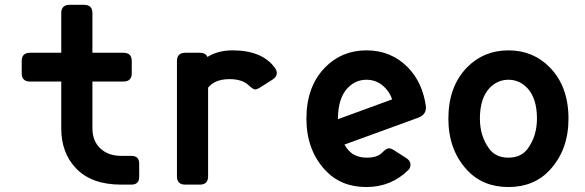

<svg xmlns="http://www.w3.org/2000/svg" viewBox="-20 -752 2384 782"><path d="M473.6 0Q353 0 289.6 -66.4Q229.5 -129.4 229.5 -228.5V-419.9H102.5Q68.4 -419.9 68.4 -453.6V-503.4Q68.4 -537.1 102.5 -537.1H229.5V-698.7Q229.5 -732.4 263.7 -732.4H322.3Q356.4 -732.4 356.4 -698.7V-537.1H482.4Q516.6 -537.1 516.6 -503.4V-453.6Q516.6 -419.9 482.4 -419.9H356.4V-230Q356.4 -177.2 389.2 -147Q421.4 -117.2 473.6 -117.2H514.6Q546.9 -117.2 546.9 -85.9V-31.2Q546.9 0 514.6 0Z M734.9 0Q700.7 0 700.7 -33.7V-503.4Q700.7 -537.1 734.9 -537.1H793.5Q817.9 -537.1 824.7 -520Q868.2 -546.9 926.8 -546.9Q1047.9 -546.9 1099.6 -475.6Q1107.4 -464.8 1107.4 -454.1Q1107.4 -439 1089.8 -427.7L1039.1 -395.5Q1026.4 -387.7 1018.1 -387.7Q1009.8 -388.7 992.2 -405.3Q965.8 -429.7 914.6 -429.7Q855.5 -429.7 827.6 -395V-33.7Q827.6 0 793.5 0Z M1471.7 9.8Q1367.7 9.8 1303.2 -60.5Q1228 -142.6 1228 -268.6Q1228 -398.9 1303.2 -476.6Q1371.6 -546.9 1472.7 -546.9Q1573.7 -546.9 1642.1 -476.6Q1700.7 -416 1714.4 -320.3Q1714.8 -316.9 1714.8 -313.5Q1714.8 -284.2 1683.1 -272.5L1382.8 -163.1Q1386.2 -157.2 1394 -146.5Q1420.9 -109.9 1474.6 -109.9Q1516.6 -109.9 1537.1 -130.9Q1553.7 -147.9 1563 -147.9Q1572.8 -147.9 1584 -140.6L1634.3 -108.4Q1651.9 -97.2 1651.9 -82Q1651.9 -68.4 1644 -60.5Q1573.7 9.8 1471.7 9.8ZM1356.4 -266.6Q1356.4 -266.6 1577.1 -347.2Q1568.8 -373 1549.8 -393.1Q1517.6 -427.2 1472.7 -427.2Q1427.7 -427.2 1395.5 -393.1Q1356.4 -351.6 1356.4 -266.6Z M2129.4 -146.5Q2167 -197.8 2167 -269Q2167 -351.1 2127.9 -393.1Q2095.7 -427.2 2050.8 -427.2Q2005.9 -427.2 1973.6 -393.1Q1934.6 -351.1 1934.6 -269Q1934.6 -197.8 1972.2 -146.5Q1999 -109.9 2050.8 -109.9Q2102.5 -109.9 2129.4 -146.5ZM1881.3 -60.5Q1806.2 -142.6 1806.2 -268.6Q1806.2 -398.9 1881.3 -476.6Q1949.7 -546.9 2050.8 -546.9Q2151.9 -546.9 2220.2 -476.6Q2295.4 -398.9 2295.4 -268.6Q2295.4 -142.6 2220.2 -60.5Q2155.8 9.8 2050.8 9.8Q1945.8 9.8 1881.3 -60.5Z"/></svg>

Font: Simply Mono
Style: Bold
Weight: 700
Designer: Wojciech Kalinowski "wmk69" (wmk69@o2.pl)
Foundry: Wojciech Kalinowski "wmk69" (wmk69@o2.pl)
Version: Version 1.0.0